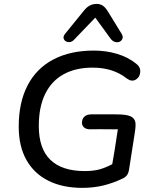

<svg xmlns="http://www.w3.org/2000/svg" viewBox="-20 -933 769 963"><path d="M73.9 -297.8Q73.9 -419.4 118.5 -505Q163.2 -590.6 247.9 -634.9Q332.5 -679.3 449.9 -679.3Q513.3 -679.3 568.3 -662.5Q623.4 -645.7 661.9 -614.4Q685 -597.8 683.4 -571.9Q681.7 -546.1 661.3 -533.8Q640.9 -521.6 617 -538.6Q581.9 -566.5 539 -580.2Q496.1 -593.8 444.4 -593.8Q359.8 -593.8 299.3 -560.6Q238.8 -527.4 206.7 -462.1Q174.6 -396.9 174.6 -300.9Q174.6 -186.9 233 -131Q291.5 -75 404.8 -75Q448.1 -75 478.9 -83.4Q509.6 -91.8 544.1 -110Q554.2 -114.4 564 -118.4L536.6 -72.3Q547.6 -134.7 554.3 -175.6Q561.1 -216.5 567.7 -262.6L571.1 -284.6Q560.8 -284.2 551 -284.4Q541.1 -284.6 525.7 -284.6Q502.2 -284.6 482 -284.9Q461.9 -285.2 433.1 -284.6Q413.7 -283.9 402.4 -293.2Q391.1 -302.4 391.1 -317.3Q391.1 -336.7 403.5 -348.1Q416 -359.4 437.7 -359.4H558.5Q575.4 -359.4 585.7 -358.8Q625 -356.6 640.8 -346.4Q656.7 -336.1 659.2 -318.2Q661.7 -300.3 655.2 -261.4L627.2 -82.2Q624.3 -63.8 615.8 -53.1Q607.3 -42.3 591.5 -36.1Q549 -15.3 499.4 -3Q449.7 9.3 392.8 9.3Q294.5 9.3 222.9 -26.3Q151.4 -61.9 112.6 -130.6Q73.9 -199.3 73.9 -297.8ZM306.1 -762.9 400.7 -879.4Q414.7 -897 430.1 -905.1Q445.5 -913.3 465 -913.3Q483.2 -913.3 496.2 -904.2Q509.3 -895.1 521.1 -875.6L589.8 -763.8Q600.2 -747.3 591.7 -734Q583.3 -720.7 566 -721.1Q548.6 -721.5 536 -737.4L457.9 -844.5L350.8 -733.1Q338.2 -720.1 322.6 -721.9Q307 -723.6 300.7 -736Q294.4 -748.3 306.1 -762.9Z"/></svg>

Font: SN Pro Thin
Style: Italic
Weight: 200
Italic angle: -9°
Designer: Tobias Whetton
Foundry: Supernotes
Version: Version 1.003;Glyphs 3.3 (3324)